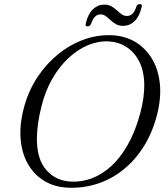

<svg xmlns="http://www.w3.org/2000/svg" viewBox="-20 -880 800 913"><path d="M510 -712.5Q573 -710 621.8 -681.5Q670.5 -653 701.2 -603Q732 -553 739.8 -485.5Q747.5 -418 727.5 -337Q706 -251.5 664.5 -185Q623 -118.5 566.5 -73.2Q510 -28 443 -6.2Q376 15.5 303.5 12.5Q240.5 10 191.5 -19.2Q142.5 -48.5 112.8 -100.2Q83 -152 77.8 -222.5Q72.5 -293 96.5 -378Q118 -453.5 160 -516Q202 -578.5 258 -623.5Q314 -668.5 378.8 -691.8Q443.5 -715 510 -712.5ZM318.5 -16.5Q367.5 -14 415.8 -31.8Q464 -49.5 507.8 -89Q551.5 -128.5 587.2 -191Q623 -253.5 646.5 -340Q657 -379.5 661.8 -414Q666.5 -448.5 666 -478Q665 -542.5 642.2 -587.2Q619.5 -632 581.8 -656.2Q544 -680.5 498 -683Q449 -686 399.8 -665.8Q350.5 -645.5 306.5 -604.8Q262.5 -564 228.8 -505.5Q195 -447 177 -373.5Q166 -330 161 -293.5Q156 -257 155.5 -226Q154 -124.5 199.8 -72Q245.5 -19.5 318.5 -16.5ZM566 -757Q545.5 -757 531.2 -765.2Q517 -773.5 505.5 -784.2Q494 -795 483 -803.2Q472 -811.5 458 -811.5Q427.5 -811.5 413.5 -767.5Q408.5 -754.5 396.5 -754.5Q383 -754.5 388.5 -771Q399.5 -815 422.5 -836.5Q445.5 -858 475.5 -858Q496 -858 510.2 -849.8Q524.5 -841.5 535.8 -831Q547 -820.5 558.2 -812.2Q569.5 -804 583.5 -804Q614.5 -804 628 -847.5Q632.5 -860.5 645 -860.5Q658.5 -860.5 653 -844Q642 -800 619 -778.5Q596 -757 566 -757Z"/></svg>

Font: Fraunces Light
Style: Italic
Weight: 300
Italic angle: -16°
Version: Version 1.000;[b76b70a41]